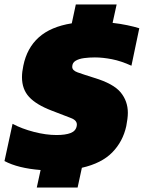

<svg xmlns="http://www.w3.org/2000/svg" viewBox="-43 -750 641 856"><path d="M121 86 138 8Q37 0 -23 -32L13 -198Q54 -176 108 -162Q162 -148 209 -148Q249 -148 272 -157Q295 -166 299 -188Q304 -212 274 -223.5Q244 -235 187 -257Q119 -283 87 -317.5Q55 -352 55 -406Q55 -429 61 -457Q77 -536 130 -583.5Q183 -631 277 -646L295 -730H477L459 -648Q494 -644 525 -637.5Q556 -631 578 -624L543 -457Q497 -478 456 -486Q415 -494 380 -494Q355 -494 332 -491Q309 -488 294 -479Q279 -470 279 -452Q279 -436 302.5 -427.5Q326 -419 377 -403Q463 -377 495 -338Q527 -299 527 -247Q527 -234 525 -219Q523 -204 520 -188Q505 -119 457.5 -70.5Q410 -22 322 -2L303 86Z"/></svg>

Font: Kanit ExtraBold
Style: Italic
Weight: 800
Italic angle: -12°
Designer: Katatrad Team
Foundry: CadsonDemak
Version: Version 2.000; ttfautohint (v1.8.3)